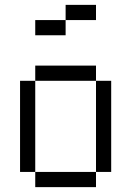

<svg xmlns="http://www.w3.org/2000/svg" viewBox="-20 -770 540 790"><path d="M375 -687.5V-750H250V-687.5H125V-625H250V-687.5ZM125 -62.5V0H375V-62.5ZM125 -62.5Q125 -62.5 125 -437.5H62.5Q62.5 -437.5 62.5 -62.5ZM375 -62.5H437.5Q437.5 -62.5 437.5 -437.5H375Q375 -437.5 375 -62.5ZM125 -437.5H375V-500H125Z"/></svg>

Font: UnifontExMono
Style: Regular
Weight: 500
Version: Version 15.0.06